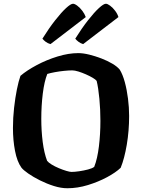

<svg xmlns="http://www.w3.org/2000/svg" viewBox="-20 -1003 757 1023"><path d="M339 0Q305 0 267 -12Q229 -24 193 -42Q157 -60 130.5 -78.5Q104 -97 94 -110Q71 -142 60 -199Q49 -256 49 -321Q49 -375 55 -428.5Q61 -482 70 -526.5Q79 -571 89 -599Q123 -628 175.5 -656Q228 -684 286.5 -702Q345 -720 397 -720Q423 -720 455.5 -712Q488 -704 520.5 -691.5Q553 -679 579 -663.5Q605 -648 618 -632Q634 -606 645 -565.5Q656 -525 662 -477.5Q668 -430 668 -385Q668 -306 655.5 -232Q643 -158 623 -109Q597 -84 550.5 -59Q504 -34 448.5 -17Q393 0 339 0ZM361 -87Q377 -87 401.5 -90.5Q426 -94 449 -100Q472 -106 482 -114Q499 -157 507 -223Q515 -289 515 -359Q515 -419 509.5 -477Q504 -535 495 -572Q490 -579 474 -588.5Q458 -598 437.5 -607Q417 -616 397.5 -622Q378 -628 365 -628Q347 -628 322 -625.5Q297 -623 272.5 -618.5Q248 -614 232 -609Q216 -569 208 -504.5Q200 -440 200 -370Q200 -306 207.5 -247Q215 -188 231 -146Q238 -137 255 -126.5Q272 -116 293.5 -107Q315 -98 333.5 -92.5Q352 -87 361 -87ZM423 -768Q409 -772 397.5 -781Q386 -790 381 -797Q416 -853 449 -895Q482 -937 507 -960Q532 -983 544 -983Q553 -983 567 -972.5Q581 -962 593.5 -945.5Q606 -929 611 -912ZM249 -768Q234 -772 222.5 -781Q211 -790 206 -797Q241 -853 274 -895Q307 -937 332 -960Q357 -983 369 -983Q378 -983 392 -972.5Q406 -962 418.5 -945.5Q431 -929 437 -912Z"/></svg>

Font: Texturina 72pt ExtraBold
Style: Regular
Weight: 800
Designer: Guillermo Torres Carreño
Foundry: Omnibus-Type
Version: Version 1.002; ttfautohint (v1.8.3)